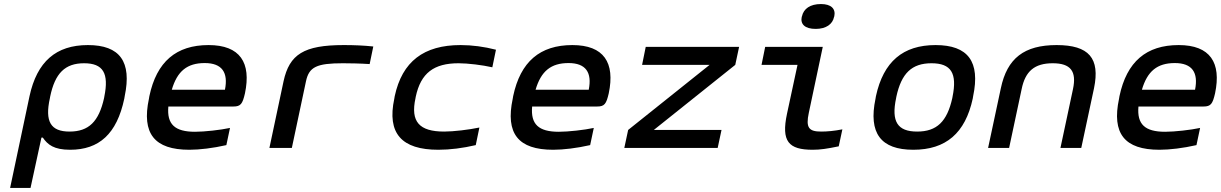

<svg xmlns="http://www.w3.org/2000/svg" viewBox="-20 -732 6041 950"><path d="M595 -244 597 -256C633 -427 573 -509 415 -509C257 -509 163 -427 126 -256L30 198H131L185 -51H192C216 -16 247 9 327 9C470 9 558 -69 595 -244ZM227 -247 228 -253C252 -370 302 -419 396 -419C490 -419 520 -370 496 -253L495 -247C469 -130 419 -81 324 -81C231 -81 201 -130 227 -247Z M1192 -270C1224 -422 1168 -509 1012 -509C852 -509 755 -427 719 -256L717 -244C680 -71 744 9 917 9C968 9 1034 1 1100 -14L1118 -99C1072 -89 992 -80 945 -80C845 -80 805 -117 813 -205H1135C1171 -205 1180 -218 1192 -270ZM830 -288C857 -380 906 -420 993 -420C1079 -420 1110 -373 1093 -288Z M1677 -419C1709 -419 1764 -418 1809 -415L1827 -502C1780 -507 1732 -509 1681 -509C1483 -509 1412 -463 1383 -330L1313 0H1424L1494 -330C1509 -401 1547 -419 1677 -419Z M1933 -256 1931 -244C1894 -72 1967 9 2149 9C2207 9 2270 1 2334 -14L2352 -101C2300 -90 2224 -81 2178 -81C2055 -81 2010 -129 2036 -247L2037 -253C2062 -371 2127 -419 2249 -419C2295 -419 2368 -410 2416 -399L2434 -486C2376 -501 2316 -509 2259 -509C2077 -509 1970 -428 1933 -256Z M2992 -270C3024 -422 2968 -509 2812 -509C2652 -509 2555 -427 2519 -256L2517 -244C2480 -71 2544 9 2717 9C2768 9 2834 1 2900 -14L2918 -99C2872 -89 2792 -80 2745 -80C2645 -80 2605 -117 2613 -205H2935C2971 -205 2980 -218 2992 -270ZM2630 -288C2657 -380 2706 -420 2793 -420C2879 -420 2910 -373 2893 -288Z M3175 -500 3157 -411H3491L3088 -89L3069 0H3531L3550 -89H3215L3618 -411L3637 -500Z M4043 -81C3982 -81 3966 -100 3982 -174L4051 -500H3766L3748 -411H3926L3874 -169C3845 -33 3881 9 4001 9C4039 9 4072 4 4130 -8L4148 -92C4107 -84 4073 -81 4043 -81ZM3947 -649C3939 -612 3963 -589 4016 -589C4067 -589 4100 -612 4107 -649L4108 -651C4116 -689 4092 -712 4042 -712C3989 -712 3956 -689 3948 -651Z M4314 -256 4312 -244C4276 -73 4338 9 4499 9C4660 9 4756 -73 4793 -244L4795 -256C4831 -427 4770 -509 4609 -509C4448 -509 4351 -427 4314 -256ZM4414 -247 4415 -253C4440 -370 4492 -419 4589 -419C4686 -419 4717 -370 4693 -253L4692 -247C4666 -130 4615 -81 4518 -81C4421 -81 4389 -130 4414 -247Z M4932 -295 4869 0H4973L5035 -291C5053 -380 5099 -419 5189 -419C5277 -419 5308 -380 5289 -291L5227 0H5330L5393 -295C5424 -444 5368 -509 5208 -509C5048 -509 4963 -444 4932 -295Z M5992 -270C6024 -422 5968 -509 5812 -509C5652 -509 5555 -427 5519 -256L5517 -244C5480 -71 5544 9 5717 9C5768 9 5834 1 5900 -14L5918 -99C5872 -89 5792 -80 5745 -80C5645 -80 5605 -117 5613 -205H5935C5971 -205 5980 -218 5992 -270ZM5630 -288C5657 -380 5706 -420 5793 -420C5879 -420 5910 -373 5893 -288Z"/></svg>

Font: LT Wave Mono Medium
Style: Italic
Weight: 500
Designer: Daniel Lyons
Version: Version 2.5 (Glyphs App)